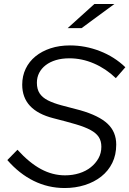

<svg xmlns="http://www.w3.org/2000/svg" viewBox="-20 -938 652 968"><path d="M17 -131Q30 -144 42.5 -157Q55 -170 68 -183Q128 -117 186.5 -85.5Q245 -54 308 -54Q346 -54 379.5 -64.5Q413 -75 437.5 -94.5Q462 -114 476.5 -140Q491 -166 491 -198Q491 -227 478 -247Q465 -267 436.5 -282.5Q408 -298 362 -311.5Q316 -325 249 -342Q92 -382 92 -511Q92 -555 109.5 -591.5Q127 -628 159 -654Q191 -680 235 -694.5Q279 -709 333 -709Q410 -709 483.5 -680.5Q557 -652 612 -599Q600 -585 588 -571.5Q576 -558 564 -544Q514 -592 453.5 -618Q393 -644 330 -644Q292 -644 262 -635Q232 -626 210.5 -609.5Q189 -593 177.5 -570.5Q166 -548 166 -521Q166 -488 180 -467Q194 -446 221.5 -432Q249 -418 290 -407Q331 -396 385 -382Q479 -355 522.5 -314Q566 -273 566 -209Q566 -157 546 -116.5Q526 -76 490.5 -48Q455 -20 407.5 -5Q360 10 306 10Q223 10 150 -26Q77 -62 17 -131ZM456 -918H557Q515 -887 474 -857Q433 -827 391 -796H321Q355 -827 388.5 -857Q422 -887 456 -918Z"/></svg>

Font: Rosa Sans Light
Style: Italic
Weight: 300
Italic angle: -12°
Designer: Pentagram / MCKL
Foundry: Pentagram / MCKL
Version: Version 1.005;September 16, 2019;FontCreator 11.5.0.2425 64-